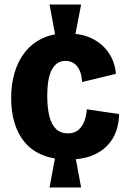

<svg xmlns="http://www.w3.org/2000/svg" viewBox="-20 -742 555 845"><path d="M224 -582 198 -722H337L310 -582ZM198 83 224 -57H311L337 83ZM280 -40Q215 -40 167.5 -59.5Q120 -79 89.5 -115Q59 -151 44 -201Q29 -251 29 -310Q29 -370 44 -421.5Q59 -473 89.5 -512Q120 -551 166 -573Q212 -595 275 -595Q341 -595 387 -571.5Q433 -548 459.5 -508Q486 -468 490 -417L341 -381Q340 -411 330.5 -432Q321 -453 305 -463.5Q289 -474 268 -474Q248 -474 233.5 -464.5Q219 -455 208.5 -436Q198 -417 193 -388Q188 -359 188 -319Q188 -266 197.5 -229.5Q207 -193 227 -174Q247 -155 278 -155Q309 -155 327 -172Q345 -189 353 -213.5Q361 -238 362 -261L504 -240Q504 -203 492 -167Q480 -131 453.5 -102.5Q427 -74 384.5 -57Q342 -40 280 -40Z"/></svg>

Font: Bricolage Grotesque 96pt ExtraBold SemiCondensed ExtraBold
Style: Regular
Weight: 800
Width: 4
Version: Version 1.001;gftools[0.9.33.dev8+g029e19f]